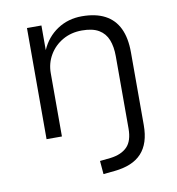

<svg xmlns="http://www.w3.org/2000/svg" viewBox="-79 -572 773 837"><g transform="rotate(-10 307.5 -154.0)"><path d="M312 193 307 134 355 129Q403 123 428.5 97Q454 71 454 16V-304Q454 -346 442 -376.5Q430 -407 402.5 -423.5Q375 -440 328 -440Q280 -440 242.5 -418.5Q205 -397 183.5 -360.5Q162 -324 162 -280V0H94V-492H158V-383Q182 -438 229.5 -469.5Q277 -501 338 -501Q399 -501 440 -479.5Q481 -458 501.5 -415.5Q522 -373 522 -309V13Q522 54 512 85Q502 116 482 137.5Q462 159 432 171.5Q402 184 362 188Z"/></g></svg>

Font: Nunito Sans 8pt Light
Style: Regular
Weight: 300
Version: Version 3.101;gftools[0.9.27]